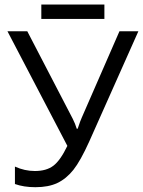

<svg xmlns="http://www.w3.org/2000/svg" viewBox="-20 -798 617 828"><path d="M132.8 9.3Q82.5 9.3 44.4 -4.4V-79.6Q86.4 -60.5 130.4 -60.5Q180.2 -60.5 210.2 -83.3Q240.2 -106 270.5 -168.9L12.2 -663.1H97.7L293.5 -286.1Q304.7 -264.2 311 -242.7H314.9Q327.6 -280.8 332.5 -290.5L495.1 -663.1H576.7L365.2 -188.5Q327.1 -104 296.4 -65.4Q265.6 -26.9 227.3 -8.8Q189 9.3 132.8 9.3ZM158.2 -778.3H430.2V-716.3H158.2Z"/></svg>

Font: Bpm'online Open Sans
Style: Regular
Weight: 400
Foundry: Ascender Corporation
Version: Version 1.10